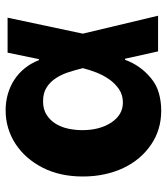

<svg xmlns="http://www.w3.org/2000/svg" viewBox="26 -619 604 696"><g transform="rotate(-90 328.0 -271.0)"><path d="M68.5 -419Q84.2 -449.6 105.6 -474.1Q127.1 -498.6 153.6 -516.2Q180 -533.7 210.8 -543.1Q241.5 -552.6 275.9 -552.6Q306.8 -552.6 334.9 -544.6Q362.9 -536.6 386.5 -521.3Q410.2 -506 428.4 -483.5Q446.7 -460.9 458.1 -431.8H461.6L485.1 -545.5H611.9L554 -272.7L619 0H489.7L463.1 -119.7H459.2Q439.3 -64.6 393.8 -26.6Q368.3 -5.3 338.2 3Q308.2 11.4 274.9 11.4Q205.6 11.4 152 -25.2Q125 -43.3 103.5 -68.7Q82 -94.1 67.1 -125.5Q52.2 -157 44.2 -194.1Q36.2 -231.2 36.2 -272.7Q36.2 -356.2 68.5 -419ZM232.2 -169Q259.9 -127.5 304.3 -127.5Q331.7 -127.5 352.5 -141.5Q373.2 -155.5 388.3 -177Q403.4 -198.5 413.2 -223.7Q422.9 -248.9 428.6 -271.3L429 -272.7L428.6 -274.1Q422.6 -298.3 414.6 -323.5Q406.6 -348.7 393.3 -369.5Q380 -390.3 359.7 -403.6Q339.5 -416.9 308.9 -416.9Q279.8 -416.9 259.8 -404.1Q239.7 -391.3 227.3 -370.9Q214.8 -350.5 209.5 -325.3Q204.2 -300.1 204.2 -274.9Q204.2 -210.9 232.2 -169Z"/></g></svg>

Font: Inter P Extra Bold
Style: Regular
Weight: 800
Designer: Rasmus Andersson
Foundry: rsms
Version: Version 3.018;git-588b23468